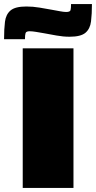

<svg xmlns="http://www.w3.org/2000/svg" viewBox="-57 -926 473 946"><path d="M55 0V-688H305V0ZM-37 -733Q-37 -783 -32.5 -819Q-28 -855 -5 -874.5Q18 -894 73 -894Q105 -894 138 -888.5Q171 -883 198 -878Q221 -874 239 -870.5Q257 -867 269 -867Q288 -867 290.5 -876Q293 -885 293 -906H396Q396 -857 391.5 -820.5Q387 -784 364 -764.5Q341 -745 286 -745Q254 -745 221.5 -751Q189 -757 161 -762Q138 -766 120 -769Q102 -772 89 -772Q72 -772 69 -763Q66 -754 66 -733Z"/></svg>

Font: Saira SemiExpanded Black
Style: Regular
Weight: 900
Width: 6
Designer: Hector Gatti with collaboration of the Omnibus-Type team
Foundry: Omnibus-Type
Version: Version 1.101